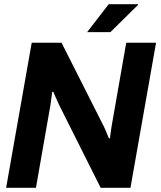

<svg xmlns="http://www.w3.org/2000/svg" viewBox="-20 -888 762 908"><path d="M9 0 130 -686H271L467 -298Q472 -289 478.5 -273.5Q485 -258 490 -246Q495 -234 495 -234H500Q500 -234 501.5 -246Q503 -258 505 -272Q507 -286 508 -292L577 -686H718L597 0H456L260 -391Q250 -412 241 -433Q232 -454 232 -454H227Q227 -454 225.5 -443Q224 -432 222 -417.5Q220 -403 219 -394L150 0ZM392 -736 494 -868H632L633 -865L502 -736Z"/></svg>

Font: Archivo VF Beta
Style: Italic
Weight: 400
Italic angle: -10°
Designer: Hector Gatti
Foundry: Omnibus-Type
Version: Version 1.002